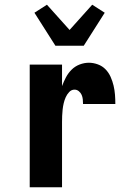

<svg xmlns="http://www.w3.org/2000/svg" viewBox="-20 -794 540 814"><path d="M106 0V-520H243V-429Q250 -448 259.5 -466Q269 -484 283.5 -498.5Q298 -513 317.5 -520.5Q337 -528 357 -528Q376 -528 395 -521Q414 -514 427.5 -500Q441 -486 449 -468Q457 -450 461.5 -431Q466 -412 467.5 -392.5Q469 -373 469 -353H332Q332 -363 331 -373Q330 -383 326 -392Q322 -401 314 -407.5Q306 -414 296 -414Q283 -414 273.5 -404Q264 -394 258.5 -381.5Q253 -369 250 -356Q247 -343 245.5 -329.5Q244 -316 243.5 -302.5Q243 -289 243 -276V0ZM215 -600 126 -740 179 -774 275 -667 371 -774 424 -740 335 -600Z"/></svg>

Font: Iosevka SS18 Heavy
Style: Regular
Weight: 900
Monospace: yes
Designer: Belleve Invis
Foundry: Belleve Invis
Version: Version 25.1.1; ttfautohint (v1.8.4)